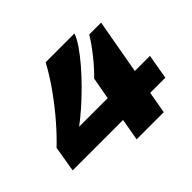

<svg xmlns="http://www.w3.org/2000/svg" viewBox="-156 -915 1131 1131"><g transform="rotate(-45 409.5 -350.0)"><path d="M398 0 422 -137H2L29 -298Q79 -345 135 -409.5Q191 -474 245 -549Q299 -624 340 -700H580Q569 -668 540 -626Q511 -584 471 -537.5Q431 -491 385.5 -445.5Q340 -400 295 -360.5Q250 -321 211 -292H449L474 -430Q493 -448 516.5 -474Q540 -500 563 -529Q586 -558 605.5 -585.5Q625 -613 637 -634H736L675 -292H801L774 -137H648L624 0Z"/></g></svg>

Font: Archivo Expanded Black
Style: Italic
Weight: 900
Width: 7
Italic angle: -10°
Designer: Hector Gatti
Foundry: Omnibus-Type
Version: Version 2.001